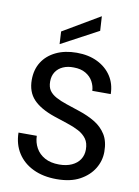

<svg xmlns="http://www.w3.org/2000/svg" viewBox="-101 -1007 789 1086"><g transform="rotate(10 293.0 -464.0)"><path d="M301 12Q224 12 166.5 -15.5Q109 -43 77 -93Q45 -143 44 -210H149Q150 -172 167.5 -140.5Q185 -109 218.5 -90.5Q252 -72 301 -72Q343 -72 373.5 -86Q404 -100 420 -124.5Q436 -149 436 -181Q436 -219 419 -242.5Q402 -266 373 -281.5Q344 -297 306.5 -309Q269 -321 228 -335Q146 -363 106 -405.5Q66 -448 66 -517Q66 -576 93.5 -619.5Q121 -663 172 -687.5Q223 -712 291 -712Q359 -712 410 -687Q461 -662 490 -618Q519 -574 520 -515H414Q413 -542 399 -568Q385 -594 357 -610.5Q329 -627 288 -627Q254 -628 227 -616Q200 -604 185 -581Q170 -558 170 -526Q170 -494 183.5 -474.5Q197 -455 223 -441Q249 -427 283.5 -415.5Q318 -404 360 -390Q412 -373 452.5 -348.5Q493 -324 517 -285.5Q541 -247 541 -187Q541 -135 513.5 -90Q486 -45 433.5 -16.5Q381 12 301 12ZM186 -743 182 -815 394 -940 399 -857Z"/></g></svg>

Font: DM Sans 20pt Medium
Style: Regular
Weight: 500
Version: Version 4.004;gftools[0.9.30]